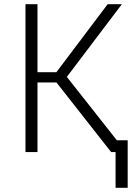

<svg xmlns="http://www.w3.org/2000/svg" viewBox="-20 -731 640 923"><path d="M251.5 -334.5H160.2V0H102.5V-710.9H160.2V-383.8H251L497.6 -710.9H565.9L301.3 -361.3L586.4 0H514.2ZM593.8 171.9H535.6V-56.6H593.8Z"/></svg>

Font: Roboto Mono Light
Style: Regular
Weight: 300
Designer: Google
Version: Version 2.000985; 2015; ttfautohint (v1.3)